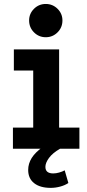

<svg xmlns="http://www.w3.org/2000/svg" viewBox="-20 -735 432 949"><path d="M43.9 0V-104.4H144.2V-386.3H48.5V-490.8H272.2V-104.4H372.5V0ZM206.2 -551Q172.1 -551 148 -575.1Q123.9 -599.3 123.9 -633.9Q123.9 -667.5 148 -691.5Q172.1 -715.4 206.2 -715.4Q240.3 -715.4 264.5 -691.5Q288.6 -667.5 288.6 -633.9Q288.6 -599.3 264.5 -575.1Q240.3 -551 206.2 -551ZM230.6 193.6Q178.2 193.6 148.8 170.4Q119.3 147.3 119.3 105Q119.3 73.7 136.8 45.7Q154.4 17.7 191.7 -8.6L277 0Q239.8 21.4 222.1 45.7Q204.4 70 204.4 89.7Q204.4 106.2 214.2 114.2Q224.1 122.2 243.1 122.2Q256.8 122.2 272.4 117.8Q287.9 113.4 299.8 106.9L317.9 169.6Q301 180.9 277.7 187.2Q254.4 193.6 230.6 193.6Z"/></svg>

Font: Anaheim
Style: Regular
Weight: 400
Designer: Vernon Adams
Foundry: Vernon Adams
Version: Version 2.001